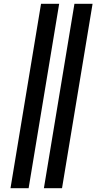

<svg xmlns="http://www.w3.org/2000/svg" viewBox="-20 -843 540 1006"><path d="M210 143 370 -823H465L305 143ZM35 143 195 -823H290L130 143Z"/></svg>

Font: Iosevka Curly Slab HvObl
Style: Regular
Weight: 900
Italic angle: -9°
Monospace: yes
Designer: Belleve Invis
Foundry: Belleve Invis
Version: Version 11.1.0; ttfautohint (v1.8.3)